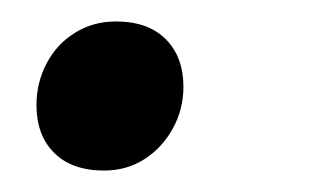

<svg xmlns="http://www.w3.org/2000/svg" viewBox="-20 -146 297 179"><path d="M77 13Q47 13 30.5 -3.5Q14 -20 14 -48Q14 -69 23.5 -87Q33 -105 50 -115.5Q67 -126 88 -126Q118 -126 134.5 -109.5Q151 -93 151 -65Q151 -44 141 -26Q131 -8 114.5 2.5Q98 13 77 13Z"/></svg>

Font: Ubuntu Sans Medium
Style: Italic
Weight: 500
Italic angle: -13.5°
Designer: Dalton Maag Ltd
Foundry: Dalton Maag Ltd
Version: Version 1.006